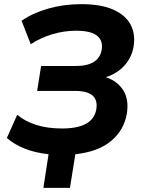

<svg xmlns="http://www.w3.org/2000/svg" viewBox="-20 -736 678 925"><path d="M189 169 214 7Q149 0 99 -20Q49 -40 13 -71L63 -183Q101 -151 155 -134Q209 -117 279 -117Q429 -117 444 -210Q458 -298 342 -298H159L178 -418H344Q457 -418 470 -497Q477 -540 447.5 -564Q418 -588 346 -588Q289 -588 232 -571Q175 -554 128 -523L84 -636Q139 -674 213.5 -695Q288 -716 371 -716Q467 -716 526 -689.5Q585 -663 609 -617.5Q633 -572 624 -514Q616 -463 582.5 -423.5Q549 -384 490 -364Q545 -346 573.5 -301.5Q602 -257 591 -188Q578 -110 516 -57.5Q454 -5 343 7L317 169Z"/></svg>

Font: Mulish ExtraBold
Style: Italic
Weight: 800
Italic angle: -9°
Designer: Vernon Adams
Foundry: Vernon Adams
Version: Version 3.603; ttfautohint (v1.8.3)